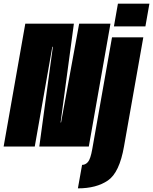

<svg xmlns="http://www.w3.org/2000/svg" viewBox="-65 -805 841 1055"><path d="M-45 0 74 -675H341L268 -132H270.5L370 -675H542L423 0H151L225.5 -548H222.5L126 0ZM363 230 386 101Q405 101 418.8 84.5Q432.5 68 442 14L550.5 -600H722.5L616.5 -1Q591.5 143 528.2 186.5Q465 230 363 230ZM583 -785H756L734 -660H561Z"/></svg>

Font: Anybody UltraCondensed Black
Style: Italic
Weight: 900
Width: 1
Italic angle: -10°
Designer: Tyler Finck
Foundry: Etcetera Type Company
Version: Version 1.010; ttfautohint (v1.8.3) -l 8 -r 50 -G 200 -x 14 